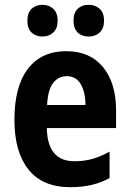

<svg xmlns="http://www.w3.org/2000/svg" viewBox="-20 -769 539 799"><path d="M256 -556Q354 -556 408.5 -490Q463 -424 463 -309V-236H175Q177 -98 290 -98Q330 -98 364 -107.5Q398 -117 436 -138V-28Q368 10 273 10Q157 10 98.5 -63.5Q40 -137 40 -270Q40 -409 96 -482.5Q152 -556 256 -556ZM258 -452Q223 -452 201 -423.5Q179 -395 176 -332H336Q335 -387 315.5 -419.5Q296 -452 258 -452ZM94 -683Q94 -716 111.5 -732.5Q129 -749 157 -749Q184 -749 202 -732Q220 -715 220 -683Q220 -651 202 -634Q184 -617 157 -617Q129 -617 111.5 -633.5Q94 -650 94 -683ZM286 -683Q286 -716 303.5 -732.5Q321 -749 349 -749Q377 -749 395 -732Q413 -715 413 -683Q413 -651 395 -634Q377 -617 349 -617Q320 -617 303 -634Q286 -651 286 -683Z"/></svg>

Font: Noto Sans Myanmar UI Condensed
Style: Bold
Weight: 700
Width: 3
Designer: Monotype Design Team
Foundry: Monotype Imaging Inc.
Version: Version 2.103; ttfautohint (v1.8.4.7-5d5b)